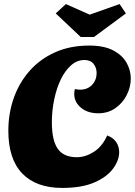

<svg xmlns="http://www.w3.org/2000/svg" viewBox="-20 -904 663 944"><path d="M286 20Q158 20 89.5 -51Q21 -122 21 -261Q21 -346 47.5 -421.5Q74 -497 125 -555Q176 -613 250 -646.5Q324 -680 419 -680Q491 -680 536 -656.5Q581 -633 602 -596Q623 -559 623 -518Q623 -476 603 -436.5Q583 -397 547 -372Q511 -347 463 -347Q411 -347 378 -374.5Q345 -402 345 -442Q345 -455 348 -466Q355 -465 361 -464Q367 -463 373 -463Q410 -463 432.5 -486.5Q455 -510 455 -546Q455 -571 440 -590Q425 -609 395 -609Q359 -609 329.5 -583Q300 -557 279 -513.5Q258 -470 246.5 -415Q235 -360 235 -302Q235 -214 264 -172.5Q293 -131 358 -131Q400 -131 441.5 -157.5Q483 -184 507 -238Q537 -227 551.5 -205Q566 -183 566 -156Q566 -116 536 -75Q506 -34 444 -7Q382 20 286 20ZM377 -722 254 -838 304 -884 421 -832 568 -884 599 -838 442 -722Z"/></svg>

Font: Sansita Swashed ExtraBold
Style: Regular
Weight: 800
Designer: Pablo Cosgaya
Foundry: Omnibus-Type
Version: Version 1.003; ttfautohint (v1.8.3)